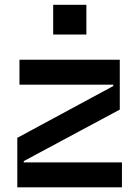

<svg xmlns="http://www.w3.org/2000/svg" viewBox="-20 -801 591 821"><path d="M54 0V-211.6L464.5 -433.2V-438.9H63.2V-545.5H492.2V-332.4L81.7 -112.2V-106.5H501.4V0ZM207.4 -653.4V-780.5H349.4V-653.4Z"/></svg>

Font: Riot Sans
Style: Regular
Weight: 400
Designer: Rasmus Andersson
Foundry: rsms
Version: Version 3.005